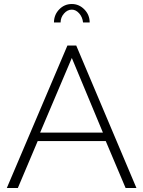

<svg xmlns="http://www.w3.org/2000/svg" viewBox="-20 -937 715 957"><path d="M316 -710H360L660 0H606L507 -234H168L69 0H14ZM493 -276 338 -648 180 -276ZM338 -889Q316 -889 299 -869.5Q282 -850 282 -825H249Q249 -863 275 -890Q301 -917 338 -917Q374 -917 400.5 -890Q427 -863 427 -825H394Q391 -852 374.5 -870.5Q358 -889 338 -889Z"/></svg>

Font: Raleway Thin Light
Style: Regular
Weight: 300
Version: Version 4.026